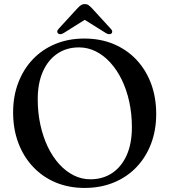

<svg xmlns="http://www.w3.org/2000/svg" viewBox="-20 -906 834 944"><path d="M395 -716.5Q474 -716.5 539 -689.2Q604 -662 650.8 -612.2Q697.5 -562.5 722.8 -494.8Q748 -427 748 -345.5Q748 -266 722.8 -199.5Q697.5 -133 651 -84.2Q604.5 -35.5 539.8 -8.8Q475 18 396 18Q317.5 18 253 -9.2Q188.5 -36.5 141.8 -86.5Q95 -136.5 69.8 -204.2Q44.5 -272 44.5 -353.5Q44.5 -433 69.8 -499.2Q95 -565.5 141.2 -614.2Q187.5 -663 252 -689.8Q316.5 -716.5 395 -716.5ZM628.5 -280.5Q628.5 -346.5 615.5 -405.8Q602.5 -465 578.8 -513.8Q555 -562.5 522.5 -598.2Q490 -634 450.8 -653.5Q411.5 -673 368.5 -673Q307.5 -673 262 -642.2Q216.5 -611.5 191 -554.5Q165.5 -497.5 165.5 -418Q165.5 -352 178.5 -292.5Q191.5 -233 215 -184Q238.5 -135 271 -99.2Q303.5 -63.5 342.2 -44Q381 -24.5 424.5 -24.5Q485.5 -24.5 531.5 -55.2Q577.5 -86 603 -143.2Q628.5 -200.5 628.5 -280.5ZM416.5 -821H376.5L500.5 -743.5Q517.5 -733.5 527.5 -741Q531.5 -744 531.8 -750.2Q532 -756.5 525.5 -763.5L432.5 -865Q423 -875 415.5 -880.5Q408 -886 397 -886Q386 -886 378 -880.5Q370 -875 360.5 -865L267.5 -763.5Q261 -756.5 261.5 -750.2Q262 -744 266 -741Q276 -733.5 293 -743.5Z"/></svg>

Font: Fraunces 16pt
Style: Regular
Weight: 400
Version: Version 1.000;[b76b70a41]